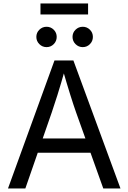

<svg xmlns="http://www.w3.org/2000/svg" viewBox="-20 -1071 730 1091"><path d="M25.4 0 289.6 -727.5H397L664.6 0H566.9L412.6 -431.6Q398.4 -471.7 379.6 -531.5Q360.8 -591.3 334 -684.1H351.6Q325.2 -590.3 305.9 -529.5Q286.6 -468.8 273.9 -431.6L124 0ZM158.2 -203.1V-284.2H531.7V-203.1ZM450.2 -803.2Q426.3 -803.2 409.2 -820.3Q392.1 -837.4 392.1 -861.3Q392.1 -885.3 409.2 -902.1Q426.3 -918.9 450.2 -918.9Q474.1 -918.9 491 -902.1Q507.8 -885.3 507.8 -861.3Q507.8 -837.4 491 -820.3Q474.1 -803.2 450.2 -803.2ZM244.6 -803.2Q220.7 -803.2 203.6 -820.3Q186.5 -837.4 186.5 -861.3Q186.5 -885.3 203.6 -902.1Q220.7 -918.9 244.6 -918.9Q268.6 -918.9 285.4 -902.1Q302.2 -885.3 302.2 -861.3Q302.2 -837.4 285.4 -820.3Q268.6 -803.2 244.6 -803.2ZM480.5 -1051.3V-988.8H210V-1051.3Z"/></svg>

Font: Inter Variable
Style: Regular
Weight: 400
Designer: Rasmus Andersson
Foundry: rsms
Version: Version 4.001;git-9221beed3